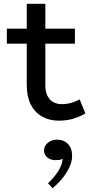

<svg xmlns="http://www.w3.org/2000/svg" viewBox="-20 -622 487 1012"><path d="M289 14Q240 14 201.5 -8Q163 -30 142 -71.5Q121 -113 121 -174V-602H219V-173Q219 -138 230.5 -116Q242 -94 261.5 -83.5Q281 -73 304 -73Q332 -73 356 -80Q380 -87 400 -98L430 -24Q405 -9 370 2.5Q335 14 289 14ZM16 -392V-471H375V-392ZM360 199Q360 241 331 287Q302 333 257 370L233 344Q269 310 289 276.5Q309 243 310 215Q301 220 292 221Q283 222 271 222Q247 222 229.5 208Q212 194 212 171Q212 147 232.5 130.5Q253 114 281 114Q316 114 338 136.5Q360 159 360 199Z"/></svg>

Font: BioRhyme ExtraBold
Style: Regular
Weight: 400
Version: Version 1.600;gftools[0.9.33]